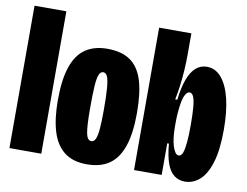

<svg xmlns="http://www.w3.org/2000/svg" viewBox="-76 -786 1162 903"><g transform="rotate(10 505.5 -334.0)"><path d="M19 0V-680H171V0Z M390 12Q323 12 282 -20Q241 -52 222.5 -113Q204 -174 204 -262Q204 -360 225 -421.5Q246 -483 288 -511.5Q330 -540 392 -540Q460 -540 501.5 -511.5Q543 -483 562 -423Q581 -363 581 -266Q581 -169 560 -107.5Q539 -46 497 -17Q455 12 390 12ZM392 -99Q405 -99 412 -114Q419 -129 422 -163Q425 -197 425 -254Q425 -319 422 -357Q419 -395 412 -411.5Q405 -428 392 -428Q379 -428 372 -411.5Q365 -395 362.5 -356.5Q360 -318 360 -252Q360 -167 366.5 -133Q373 -99 392 -99Z M858 12Q829 12 807 -4.5Q785 -21 772 -57Q759 -93 754 -151H746V0H614V-249V-680H768V-581Q768 -541 765.5 -503.5Q763 -466 758.5 -430.5Q754 -395 747 -361H757Q764 -421 778.5 -460Q793 -499 815.5 -518.5Q838 -538 868 -538Q909 -538 938 -503.5Q967 -469 982 -407Q997 -345 997 -260Q997 -163 978.5 -103Q960 -43 928.5 -15.5Q897 12 858 12ZM809 -104Q821 -104 827.5 -121.5Q834 -139 837 -172.5Q840 -206 840 -253Q840 -307 837 -340.5Q834 -374 827 -389.5Q820 -405 809 -405Q801 -405 794.5 -398Q788 -391 783 -377.5Q778 -364 775 -345Q772 -326 770 -303Q768 -280 768 -254V-233Q768 -209 770.5 -186Q773 -163 778.5 -144.5Q784 -126 791.5 -115Q799 -104 809 -104Z"/></g></svg>

Font: Bricolage Grotesque 96pt ExtraBold Condensed
Style: Regular
Weight: 800
Width: 3
Version: Version 1.001;gftools[0.9.33.dev8+g029e19f]